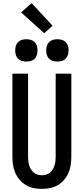

<svg xmlns="http://www.w3.org/2000/svg" viewBox="-20 -1210 540 1238"><path d="M250 8Q223 8 196.5 2.5Q170 -3 147 -16.5Q124 -30 106.5 -50.5Q89 -71 78.5 -95.5Q68 -120 64 -146.5Q60 -173 60 -200V-735H161V-200Q161 -186 162.5 -172Q164 -158 168 -144.5Q172 -131 179.5 -118.5Q187 -106 197.5 -97Q208 -88 222 -84Q236 -80 250 -80Q264 -80 278 -84Q292 -88 302.5 -97Q313 -106 320.5 -118.5Q328 -131 332 -144.5Q336 -158 337.5 -172Q339 -186 339 -200V-735H440V-200Q440 -173 436 -146.5Q432 -120 421.5 -95.5Q411 -71 393.5 -50.5Q376 -30 353 -16.5Q330 -3 303.5 2.5Q277 8 250 8ZM350 -813Q335 -813 321 -817Q307 -821 296.5 -831.5Q286 -842 282 -856Q278 -870 278 -885Q278 -900 282 -914Q286 -928 296.5 -938.5Q307 -949 321 -953Q335 -957 350 -957Q365 -957 379 -953Q393 -949 403.5 -938.5Q414 -928 418 -914Q422 -900 422 -885Q422 -870 418 -856Q414 -842 403.5 -831.5Q393 -821 379 -817Q365 -813 350 -813ZM150 -813Q135 -813 121 -817Q107 -821 96.5 -831.5Q86 -842 82 -856Q78 -870 78 -885Q78 -900 82 -914Q86 -928 96.5 -938.5Q107 -949 121 -953Q135 -957 150 -957Q165 -957 179 -953Q193 -949 203.5 -938.5Q214 -928 218 -914Q222 -900 222 -885Q222 -870 218 -856Q214 -842 203.5 -831.5Q193 -821 179 -817Q165 -813 150 -813ZM265 -996 116 -1130 184 -1190 319 -1044Z"/></svg>

Font: Zed Mono Semibold
Style: Regular
Weight: 600
Monospace: yes
Designer: Belleve Invis
Foundry: Belleve Invis
Version: Version 1.0.0; ttfautohint (v1.8.4)